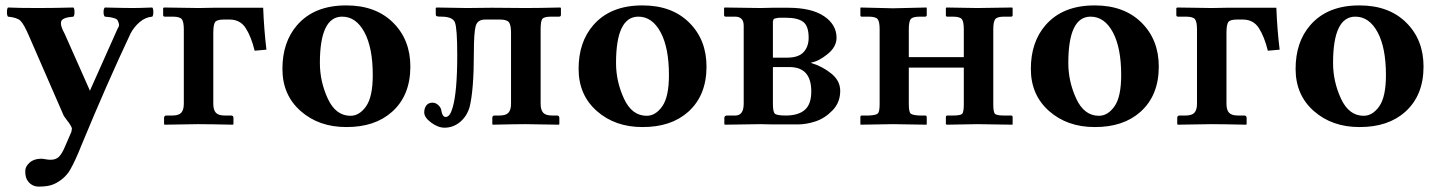

<svg xmlns="http://www.w3.org/2000/svg" viewBox="-20 -464 5365 716"><path d="M242.2 168Q222.2 203.1 182.1 222.2Q161.1 231.9 125 231.9Q101.1 231.9 85.9 213.9Q73.7 199.7 74.2 173.8Q74.2 156.7 90.6 142.3Q106.9 127.9 133.8 127.9Q139.6 127.9 149.9 129.9Q160.2 131.8 168.9 131.8Q188.5 131.8 200 120.4Q211.4 108.9 222.2 83L246.1 27.8Q247.1 20 248 17.1Q249 14.2 244.6 6.1Q240.2 -2 237.5 -5.4Q234.9 -8.8 228 -17.8Q221.2 -26.9 217.8 -32.2L88.9 -328.1Q68.8 -375 55.9 -387Q43 -398.9 9.8 -401.9Q5.9 -405.8 5.9 -418.9Q5.9 -432.1 9.8 -436Q49.8 -434.1 121.1 -434.1Q180.2 -434.1 253.9 -436Q257.8 -432.1 257.8 -418.9Q257.8 -405.8 253.9 -401.9Q211.9 -398.9 208 -383.5Q204.1 -368.2 221.2 -337.9L314 -128.9Q315.4 -126.5 315.4 -125Q315.4 -126 315.9 -127L418.9 -357.9Q425.8 -367.7 423.3 -375.7Q420.9 -383.8 418.5 -388.4Q416 -393.1 406.5 -396Q397 -398.9 389.9 -399.9Q382.8 -400.9 371.1 -401.9Q366.2 -405.8 366.2 -418.9Q366.2 -432.1 371.1 -436Q445.3 -434.1 477.1 -434.1Q498 -434.1 547.9 -436Q551.8 -432.1 551.8 -418.9Q551.8 -405.8 547.9 -401.9Q522 -399.9 500.5 -381.3Q479 -362.8 466.8 -338.9Q379.9 -154.8 285.2 74.2Q261.2 134.8 242.2 168Z M665.5 -77.1V-354Q665.5 -382.8 658 -392.3Q650.4 -401.9 624.5 -401.9H594.7Q588.9 -401.9 588.4 -407.2V-434.1L591.8 -436L720.7 -434.1L776.4 -435.1H961.4Q964.4 -355.5 973.6 -278.8L929.7 -274.9Q916.5 -328.1 896 -359.6Q875.5 -391.1 836.4 -391.1H814.5Q789.6 -391.1 782.5 -382.1Q775.4 -373 775.4 -340.8V-77.1Q775.4 -54.2 784.9 -43.7Q794.4 -33.2 818.4 -33.2H841.8Q850.6 -33.2 850.6 -23.9V-1L848.6 1Q757.8 -1 718.8 -1L593.8 1L591.8 -1V-23.9Q591.8 -32.7 599.6 -33.2H622.6Q646.5 -33.2 656 -43.7Q665.5 -54.2 665.5 -77.1Z M1255.9 -401.9Q1172.9 -401.9 1172.9 -229Q1172.9 -160.2 1202.4 -96.2Q1231.9 -32.2 1287.1 -32.2Q1320.3 -32.2 1345.2 -67.6Q1370.1 -103 1370.1 -184.1Q1370.1 -286.1 1338.9 -344Q1307.6 -401.9 1255.9 -401.9ZM1033.2 -207Q1033.2 -307.1 1087.9 -370.1Q1152.3 -444.3 1272 -443.8Q1380.9 -443.8 1445.6 -379.9Q1510.3 -315.9 1510.3 -215.8Q1510.3 -107.9 1441.9 -46.9Q1377.9 10.3 1271 9.8Q1168.9 9.8 1101.1 -50Q1033.2 -109.9 1033.2 -207Z M1642.1 -27.8Q1629.9 -27.8 1626 -50.8Q1625 -62 1615 -71.5Q1605 -81.1 1592.8 -81.1Q1577.6 -81.1 1569.8 -70.6Q1562 -60.1 1562 -44.9Q1562 -25.9 1587.9 -6.8Q1613.8 12.2 1637.7 12.2Q1669.9 12.2 1695.3 -8.8Q1720.7 -29.8 1731 -64Q1747.1 -127.9 1747.1 -266.1Q1747.1 -342.3 1753.9 -366.7Q1760.7 -391.1 1789.1 -391.1H1844.7Q1870.6 -391.1 1878.2 -380.6Q1885.7 -370.1 1885.7 -341.8V-77.1Q1885.7 -54.2 1876.2 -43.7Q1866.7 -33.2 1842.8 -33.2H1823.7Q1815.9 -33.2 1815.9 -23.9V-1L1817.9 1Q1902.8 -1 1939 -1L2064 1L2065.9 -1V-23.9Q2065.9 -32.7 2058.1 -33.2H2039.1Q2015.1 -33.2 2005.6 -43.7Q1996.1 -54.2 1996.1 -77.1V-355Q1996.1 -384.8 2002.4 -393.3Q2008.8 -401.9 2035.6 -401.9H2064.9Q2071.8 -401.9 2071.8 -409.2V-434.1L2069.8 -436Q1984.9 -434.1 1940.9 -434.1L1814.9 -435.1Q1752.9 -434.1 1719.7 -434.1L1607.9 -436L1605 -434.1V-411.1Q1605 -405.3 1608.4 -403.6Q1611.8 -401.9 1626 -401.9Q1668 -401.9 1676.5 -380.4Q1685.1 -358.9 1685.1 -258.8Q1685.1 -120.6 1668 -63Q1658.2 -27.8 1642.1 -27.8Z M2360.4 -401.9Q2277.3 -401.9 2277.3 -229Q2277.3 -160.2 2306.9 -96.2Q2336.4 -32.2 2391.6 -32.2Q2424.8 -32.2 2449.7 -67.6Q2474.6 -103 2474.6 -184.1Q2474.6 -286.1 2443.4 -344Q2412.1 -401.9 2360.4 -401.9ZM2137.7 -207Q2137.7 -307.1 2192.4 -370.1Q2256.8 -444.3 2376.5 -443.8Q2485.4 -443.8 2550 -379.9Q2614.7 -315.9 2614.7 -215.8Q2614.7 -107.9 2546.4 -46.9Q2482.4 10.3 2375.5 9.8Q2273.4 9.8 2205.6 -50Q2137.7 -109.9 2137.7 -207Z M2862.3 -249H2915.5Q2957.5 -249 2976.6 -269.5Q2995.6 -290 2995.6 -323.2Q2995.6 -367.2 2975.1 -382.6Q2954.6 -397.9 2910.2 -397.9Q2897 -397.9 2889.6 -397.9Q2882.3 -397.9 2876.5 -396.5Q2870.6 -395 2867.9 -394.5Q2865.2 -394 2863.8 -389.4Q2862.3 -384.8 2862.3 -383.8Q2862.3 -382.8 2862.3 -375Q2862.3 -367.2 2862.3 -363.8ZM2862.3 -213.9V-77.1Q2862.3 -48.3 2868.9 -40.8Q2875.5 -33.2 2910.2 -33.2Q2957 -33.2 2981.2 -54.2Q3005.4 -75.2 3005.4 -123Q3005.4 -213.9 2924.3 -213.9ZM2683.6 1 2681.2 -1V-23.9Q2681.2 -32.7 2690.4 -33.2H2722.2Q2752.9 -33.2 2753.4 -76.2V-368.2Q2753.4 -402.3 2720.2 -401.9H2686.5Q2680.7 -401.9 2680.2 -407.2V-434.1L2682.1 -436L2815.4 -434.1L2861.3 -435.1H2918.5Q3006.3 -435.1 3053 -403.6Q3099.6 -372.1 3099.6 -323.2Q3099.6 -289.1 3065.9 -262Q3032.2 -234.9 3005.4 -231V-229Q3046.4 -216.8 3079.8 -189.9Q3113.3 -163.1 3113.3 -125Q3113.3 -82 3084.7 -52.5Q3056.2 -22.9 3021.7 -11.5Q2987.3 0 2954.6 0H2862.3L2815.4 -1Z M3260.3 -355Q3260.3 -383.8 3252.7 -392.8Q3245.1 -401.9 3219.2 -401.9H3193.4Q3188.5 -401.9 3188.5 -407.2V-434.1L3189.5 -436L3310.1 -433.1L3435.1 -436L3436 -434.1V-408.2Q3436 -402.3 3430.2 -401.9H3410.2Q3384.3 -401.9 3376.7 -393.3Q3369.1 -384.8 3369.1 -355V-251H3574.2V-354Q3574.2 -383.8 3566.7 -392.8Q3559.1 -401.9 3533.2 -401.9H3512.2Q3507.3 -401.9 3507.3 -407.2V-434.1L3509.3 -436L3624 -434.1L3754.4 -436L3756.3 -434.1V-407.2Q3756.3 -402.3 3750.5 -401.9H3724.1Q3699.2 -401.9 3691.7 -392.8Q3684.1 -383.8 3684.1 -354V-74.2Q3684.1 -45.4 3690.7 -39.3Q3697.3 -33.2 3724.1 -33.2H3750.5Q3756.3 -33.2 3756.3 -26.9V-1L3755.4 1L3624 -1L3510.3 1L3507.3 -1V-26.9Q3507.3 -32.7 3512.2 -33.2H3533.2Q3561 -33.2 3567.6 -39.1Q3574.2 -44.9 3574.2 -74.2V-211.9H3369.1V-75.2Q3369.1 -46.4 3376.2 -40.3Q3383.3 -34.2 3410.2 -33.2H3430.2Q3436 -33.2 3436 -26.9V-1L3435.1 1L3310.1 -1L3189.5 1L3188.5 -1V-27.8Q3188.5 -32.7 3193.4 -33.2H3219.2Q3246.1 -34.2 3253.2 -40.5Q3260.3 -46.9 3260.3 -75.2Z M4046.9 -401.9Q3963.9 -401.9 3963.9 -229Q3963.9 -160.2 3993.4 -96.2Q4022.9 -32.2 4078.1 -32.2Q4111.3 -32.2 4136.2 -67.6Q4161.1 -103 4161.1 -184.1Q4161.1 -286.1 4129.9 -344Q4098.6 -401.9 4046.9 -401.9ZM3824.2 -207Q3824.2 -307.1 3878.9 -370.1Q3943.4 -444.3 4063 -443.8Q4171.9 -443.8 4236.6 -379.9Q4301.3 -315.9 4301.3 -215.8Q4301.3 -107.9 4232.9 -46.9Q4168.9 10.3 4062 9.8Q3960 9.8 3892.1 -50Q3824.2 -109.9 3824.2 -207Z M4443.8 -77.1V-354Q4443.8 -382.8 4436.3 -392.3Q4428.7 -401.9 4402.8 -401.9H4373Q4367.2 -401.9 4366.7 -407.2V-434.1L4370.1 -436L4499 -434.1L4554.7 -435.1H4739.7Q4742.7 -355.5 4752 -278.8L4708 -274.9Q4694.8 -328.1 4674.3 -359.6Q4653.8 -391.1 4614.7 -391.1H4592.8Q4567.9 -391.1 4560.8 -382.1Q4553.7 -373 4553.7 -340.8V-77.1Q4553.7 -54.2 4563.2 -43.7Q4572.8 -33.2 4596.7 -33.2H4620.1Q4628.9 -33.2 4628.9 -23.9V-1L4627 1Q4536.1 -1 4497.1 -1L4372.1 1L4370.1 -1V-23.9Q4370.1 -32.7 4377.9 -33.2H4400.9Q4424.8 -33.2 4434.3 -43.7Q4443.8 -54.2 4443.8 -77.1Z M5034.2 -401.9Q4951.2 -401.9 4951.2 -229Q4951.2 -160.2 4980.7 -96.2Q5010.3 -32.2 5065.4 -32.2Q5098.6 -32.2 5123.5 -67.6Q5148.4 -103 5148.4 -184.1Q5148.4 -286.1 5117.2 -344Q5085.9 -401.9 5034.2 -401.9ZM4811.5 -207Q4811.5 -307.1 4866.2 -370.1Q4930.7 -444.3 5050.3 -443.8Q5159.2 -443.8 5223.9 -379.9Q5288.6 -315.9 5288.6 -215.8Q5288.6 -107.9 5220.2 -46.9Q5156.2 10.3 5049.3 9.8Q4947.3 9.8 4879.4 -50Q4811.5 -109.9 4811.5 -207Z"/></svg>

Font: Linux Libertine
Style: Bold
Weight: 700
Designer: Philipp H. Poll
Foundry: Philipp H. Poll
Version: Version 5.0.3